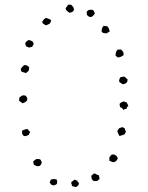

<svg xmlns="http://www.w3.org/2000/svg" viewBox="-20 -762 615 799"><path d="M261.7 -742.2H276.4Q286.1 -732.4 286.1 -729.5Q286.1 -726.6 288.1 -723.6Q287.1 -710.9 268.6 -709Q263.7 -712.9 258.8 -716.8Q253.9 -720.7 252.9 -728.5Q259.8 -735.4 260.7 -736.8Q261.7 -738.3 261.7 -742.2ZM366.2 -720.7Q370.1 -717.8 371.6 -713.9Q373 -710 375 -705.1Q366.2 -695.3 365.7 -694.8Q365.2 -694.3 362.3 -692.4Q354.5 -689.5 348.6 -693.8Q342.8 -698.2 340.8 -700.2Q342.8 -704.1 341.3 -707Q339.8 -710 340.8 -712.9Q346.7 -720.7 353 -721.2Q359.4 -721.7 366.2 -720.7ZM192.4 -677.7Q192.4 -672.9 190.4 -669.4Q188.5 -666 186.5 -663.1Q175.8 -658.2 173.3 -657.2Q170.9 -656.2 168 -658.2Q157.2 -664.1 157.2 -666.5Q157.2 -668.9 155.3 -670.9Q162.1 -682.6 167.5 -685.5Q172.9 -688.5 177.7 -685.5Q181.6 -683.6 186 -682.1Q190.4 -680.7 192.4 -677.7ZM436.5 -630.9Q433.6 -628.9 429.7 -627Q425.8 -625 422.9 -623Q408.2 -624 406.2 -627Q404.3 -629.9 402.3 -631.8L404.3 -642.6Q406.2 -649.4 408.2 -650.4Q410.2 -651.4 410.2 -654.3Q415 -654.3 418 -653.8Q420.9 -653.3 426.8 -652.3Q433.6 -645.5 436.5 -630.9ZM113.3 -566.4Q110.4 -566.4 106.9 -565.9Q103.5 -565.4 101.6 -563.5Q94.7 -567.4 92.8 -567.4Q90.8 -567.4 89.8 -568.4Q86.9 -573.2 85.4 -578.1Q84 -583 87.9 -586.9Q97.7 -597.7 104 -594.7Q110.4 -591.8 115.2 -589.8Q117.2 -585 119.1 -583.5Q121.1 -582 119.1 -577.1Q117.2 -570.3 114.7 -569.3Q112.3 -568.4 113.3 -566.4ZM494.1 -532.2Q490.2 -529.3 483.4 -525.9Q476.6 -522.5 469.7 -523.4Q466.8 -524.4 465.3 -526.9Q463.9 -529.3 460.9 -530.3Q460.9 -549.8 470.7 -555.7Q472.7 -556.6 476.1 -555.7Q479.5 -554.7 482.4 -556.6Q487.3 -552.7 491.2 -547.9Q495.1 -543 494.1 -532.2ZM87.9 -458Q74.2 -461.9 68.4 -464.8Q66.4 -475.6 66.4 -475.6Q75.2 -487.3 79.1 -489.7Q83 -492.2 90.8 -490.2Q99.6 -485.4 101.6 -481.4Q100.6 -468.8 97.7 -465.8Q89.8 -460 89.8 -459Q89.8 -458 87.9 -458ZM510.7 -431.6Q510.7 -424.8 509.3 -421.4Q507.8 -418 502 -415Q499 -413.1 496.6 -412.1Q494.1 -411.1 489.3 -412.1Q483.4 -417 480.5 -418Q477.5 -418.9 476.6 -421.9Q474.6 -426.8 476.6 -431.2Q478.5 -435.5 480.5 -440.4Q485.4 -440.4 490.2 -442.4Q495.1 -444.3 499 -442.4Q506.8 -434.6 508.3 -434.1Q509.8 -433.6 510.7 -431.6ZM73.2 -332Q68.4 -336.9 65.4 -338.4Q62.5 -339.8 59.6 -342.8Q60.5 -346.7 60.1 -349.6Q59.6 -352.5 61.5 -357.4Q73.2 -366.2 77.1 -365.2Q81.1 -364.3 85.9 -364.3Q89.8 -359.4 90.8 -358.4Q91.8 -357.4 92.8 -355.5Q95.7 -344.7 88.4 -339.4Q81.1 -334 73.2 -332ZM505.9 -336.9Q512.7 -326.2 512.7 -324.2Q512.7 -322.3 514.6 -320.3Q506.8 -317.4 506.8 -308.6Q502 -309.6 499.5 -308.1Q497.1 -306.6 494.1 -304.7Q486.3 -314.5 484.4 -314.5Q482.4 -314.5 480.5 -315.4Q476.6 -325.2 478.5 -331.1Q481.4 -334 486.8 -336.9Q492.2 -339.8 495.1 -339.8Q498 -339.8 500.5 -337.9Q502.9 -335.9 505.9 -336.9ZM106.4 -213.9Q101.6 -207 101.1 -205.1Q100.6 -203.1 100.6 -201.2Q95.7 -199.2 90.8 -196.8Q85.9 -194.3 80.1 -196.3Q75.2 -198.2 72.8 -204.6Q70.3 -210.9 72.3 -218.8Q85 -223.6 88.4 -224.6Q91.8 -225.6 96.7 -223.6Q101.6 -214.8 103.5 -214.8Q105.5 -214.8 106.4 -213.9ZM500 -226.6Q500 -221.7 501 -219.7Q502 -217.8 503.9 -215.8Q503.9 -211.9 502 -210Q500 -208 500 -204.1Q494.1 -202.1 489.3 -199.7Q484.4 -197.3 476.6 -196.3Q471.7 -207 469.7 -211.4Q467.8 -215.8 469.7 -220.7Q477.5 -230.5 479.5 -230.5Q481.4 -230.5 483.4 -230.5Q488.3 -234.4 493.2 -231.4Q498 -228.5 500 -226.6ZM434.6 -93.8Q436.5 -99.6 434.6 -106.4Q438.5 -110.4 440.4 -114.3Q442.4 -118.2 447.3 -119.1Q455.1 -119.1 457 -118.2Q459 -117.2 460.9 -116.2Q467.8 -110.4 468.8 -107.4Q469.7 -104.5 469.7 -101.6Q462.9 -86.9 450.2 -86.9Q444.3 -89.8 440.9 -90.8Q437.5 -91.8 434.6 -93.8ZM147.5 -98.6Q153.3 -89.8 153.3 -87.9Q154.3 -83 151.4 -78.6Q148.4 -74.2 144.5 -71.3Q135.7 -69.3 130.4 -71.8Q125 -74.2 120.1 -77.1Q121.1 -82 119.1 -84Q117.2 -85.9 119.1 -90.8Q121.1 -93.8 125 -95.7Q128.9 -97.7 130.9 -100.6Q134.8 -99.6 138.7 -100.1Q142.6 -100.6 147.5 -98.6ZM369.1 -40Q376 -40 377 -39.1Q377.9 -38.1 379.9 -37.1Q389.6 -32.2 390.6 -32.7Q391.6 -33.2 391.6 -32.2Q393.6 -20.5 394.5 -16.6Q391.6 -15.6 389.6 -13.2Q387.7 -10.7 384.8 -8.8Q381.8 -7.8 378.4 -8.8Q375 -9.8 371.1 -7.8Q368.2 -9.8 362.3 -15.6Q361.3 -20.5 360.8 -24.4Q360.4 -28.3 359.4 -32.2Q364.3 -30.3 364.3 -33.7Q364.3 -37.1 369.1 -37.1ZM216.8 -13.7Q219.7 2 214.8 4.9Q210 7.8 204.1 9.8L193.4 6.8Q187.5 -2 186.5 -2Q189.5 -10.7 191.4 -14.6Q209 -19.5 216.8 -13.7ZM308.6 -1Q308.6 11.7 294.9 16.6Q291 14.6 287.1 14.2Q283.2 13.7 279.3 11.7Q279.3 5.9 277.3 2.9Q275.4 0 277.3 -4.9Q281.2 -6.8 284.2 -9.8Q287.1 -12.7 290 -14.6Q293 -13.7 295.4 -12.2Q297.9 -10.7 301.8 -10.7Q301.8 -5.9 304.2 -4.4Q306.6 -2.9 308.6 -1Z"/></svg>

Font: Codystar
Style: Light
Weight: 300
Version: Version 1.000